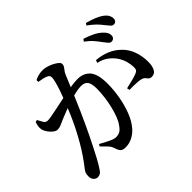

<svg xmlns="http://www.w3.org/2000/svg" viewBox="-173 -1049 1346 1346"><g transform="rotate(-45 500.0 -376.0)"><path d="M847 -568Q834 -568 824 -580Q814 -592 800 -610Q786 -630 765 -655Q744 -680 709 -706L721 -722Q761 -709 793 -693.5Q825 -678 846 -658Q864 -642 871 -628.5Q878 -615 878 -600Q878 -586 869.5 -577Q861 -568 847 -568ZM105 36Q90 36 77 22.5Q64 9 64 -15Q64 -33 68 -45Q72 -57 84 -72Q110 -105 135.5 -142Q161 -179 186.5 -223Q212 -267 238 -318Q259 -360 279 -406Q299 -452 316.5 -496.5Q334 -541 347 -579Q360 -617 367 -645Q374 -673 374 -684Q374 -693 371 -700.5Q368 -708 359 -712Q347 -719 325.5 -724Q304 -729 284 -732V-750Q298 -757 317.5 -763Q337 -769 364 -769Q380 -769 402 -763Q424 -757 444.5 -746.5Q465 -736 478.5 -724.5Q492 -713 492 -701Q492 -689 485.5 -679Q479 -669 470 -658Q461 -647 455 -632Q445 -608 428 -567.5Q411 -527 390.5 -478Q370 -429 348 -379.5Q326 -330 306 -287Q288 -247 268 -207Q248 -167 229 -129Q210 -91 192.5 -59Q175 -27 160 -4Q146 20 134 28Q122 36 105 36ZM392 26Q365 26 353 13.5Q341 1 332 -30Q329 -39 324 -47.5Q319 -56 306 -69.5Q293 -83 268 -108L277 -123Q316 -101 346.5 -86.5Q377 -72 395 -72Q419 -72 435.5 -81.5Q452 -91 468 -115Q484 -135 497 -168.5Q510 -202 520 -243Q530 -284 535.5 -327Q541 -370 541 -409Q541 -456 526.5 -478Q512 -500 474 -500Q451 -500 417.5 -492.5Q384 -485 347.5 -473Q311 -461 278 -448Q245 -435 223 -426Q194 -414 178 -406.5Q162 -399 142 -399Q129 -399 112 -412Q95 -425 81.5 -444.5Q68 -464 64 -482Q61 -499 64 -515.5Q67 -532 72 -546L88 -550Q100 -527 110 -510Q120 -493 140 -493Q155 -493 181 -498Q207 -503 239 -509.5Q271 -516 306 -523.5Q341 -531 374 -537Q397 -542 432 -547Q467 -552 493 -552Q551 -552 585 -513.5Q619 -475 619 -380Q619 -318 607.5 -253Q596 -188 574 -131Q552 -74 518 -35Q495 -8 462.5 9Q430 26 392 26ZM873 -194Q857 -194 849 -201.5Q841 -209 833.5 -219Q826 -229 810 -233Q799 -237 778.5 -238.5Q758 -240 736 -240.5Q714 -241 697 -240L692 -260Q712 -265 733.5 -270Q755 -275 773 -280Q791 -285 803 -290Q820 -296 826 -305.5Q832 -315 831 -335Q831 -356 823 -387.5Q815 -419 794 -451Q773 -481 743.5 -502.5Q714 -524 670 -534L678 -554Q733 -549 777.5 -530.5Q822 -512 857 -477Q893 -443 911 -393Q929 -343 929 -285Q929 -246 915.5 -220Q902 -194 873 -194ZM943 -642Q929 -642 919 -655Q909 -668 893 -686Q879 -705 859 -725.5Q839 -746 802 -773L812 -788Q853 -777 884.5 -764Q916 -751 936 -736Q955 -721 963.5 -705.5Q972 -690 972 -674Q972 -659 964.5 -650.5Q957 -642 943 -642Z"/></g></svg>

Font: Noto Serif SC ExtraLight SemiBold
Style: Regular
Weight: 600
Version: Version 2.002-H1;hotconv 1.1.0;makeotfexe 2.6.0